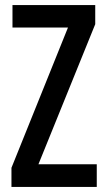

<svg xmlns="http://www.w3.org/2000/svg" viewBox="-20 -734 421 754"><path d="M360 0H25V-75L247 -626H29V-714H354V-639L131 -89H360Z"/></svg>

Font: Noto Sans Thai ExtCond Med
Style: Regular
Weight: 500
Width: 2
Designer: Monotype Design Team
Foundry: Monotype Imaging Inc.
Version: Version 2.002; ttfautohint (v1.8.4.7-5d5b)